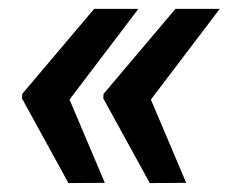

<svg xmlns="http://www.w3.org/2000/svg" viewBox="-20 -471 529 430"><path d="M135.7 -248 214.8 -61.5 133.3 -61 29.3 -250.5 29.8 -260.7 190.9 -451.2H290ZM317.9 -248 397 -61.5 315.4 -61 211.4 -250.5 211.9 -260.7 373 -451.2H472.2Z"/></svg>

Font: RobotoInd
Style: Bold Italic
Weight: 700
Italic angle: -12°
Designer: Google
Version: Version 2.001150; 2014